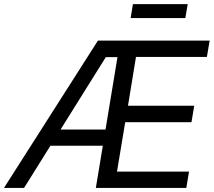

<svg xmlns="http://www.w3.org/2000/svg" viewBox="-44 -928 1056 948"><path d="M-24.4 0 439.5 -727.5H991.2L977.5 -647H627.4L587.9 -405.8H915L901.4 -324.7H574.2L533.7 -80.6H889.2L876 0H429.2L536.1 -646H478.5L74.7 0ZM175.8 -208.5 189 -288.6H523.4L510.3 -208.5ZM882.8 -907.7 871.1 -838.9H601.1L612.3 -907.7Z"/></svg>

Font: Inter 20pt
Style: Italic
Weight: 400
Italic angle: -9.3988°
Version: Version 4.001;git-66647c0bb